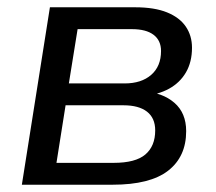

<svg xmlns="http://www.w3.org/2000/svg" viewBox="-20 -507 592 527"><path d="M40 0 117 -487H351Q404 -487 438.5 -473Q473 -459 490 -434Q507 -409 507 -376Q507 -337 490.5 -308.5Q474 -280 444 -263.5Q414 -247 372 -243L374 -256Q426 -253 458.5 -225Q491 -197 491 -147Q491 -77 441.5 -38.5Q392 0 289 0ZM135 -60H292Q352 -60 379 -83Q406 -106 406 -149Q406 -183 383.5 -200.5Q361 -218 319 -218H160ZM169 -278H322Q368 -278 395 -301.5Q422 -325 422 -367Q422 -396 401.5 -411.5Q381 -427 342 -427H193Z"/></svg>

Font: Nunito Sans 12pt Medium
Style: Italic
Weight: 500
Italic angle: -9°
Designer: Vernon Adams
Foundry: Vernon Adams
Version: Version 3.101;gftools[0.9.27]